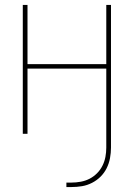

<svg xmlns="http://www.w3.org/2000/svg" viewBox="-20 -540 540 775"><path d="M248 215V197H268Q287 197 306 193.5Q325 190 341.5 181.5Q358 173 371.5 159.5Q385 146 393.5 129Q402 112 405.5 93.5Q409 75 409 56V-263H91V0H72V-520H91V-281H409V-520H428V56Q428 77 424 98.5Q420 120 410.5 139Q401 158 386 173Q371 188 351.5 198Q332 208 311 211.5Q290 215 268 215Z"/></svg>

Font: Iosevka Term Curly Thin
Style: Regular
Weight: 100
Designer: Belleve Invis
Foundry: Belleve Invis
Version: Version 32.3.0